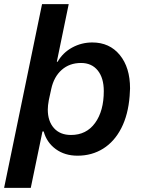

<svg xmlns="http://www.w3.org/2000/svg" viewBox="-42 -749 693 936"><path d="M163 -729H293L235 -448H239Q264 -492 309.5 -517Q355 -542 408 -542Q492 -542 542 -481Q592 -420 592 -318Q592 -307 590 -281Q583 -190 549.5 -124.5Q516 -59 461 -24.5Q406 10 336 10Q274 10 230 -22Q186 -54 171 -108H165L108 167H-22ZM464 -305Q464 -369 434.5 -405.5Q405 -442 353 -442Q297 -442 259 -408.5Q221 -375 208 -316L196 -261Q191 -234 191 -215Q191 -158 221 -124.5Q251 -91 304 -91Q379 -91 421.5 -149.5Q464 -208 464 -305Z"/></svg>

Font: Mona Sans SemiBold
Style: Italic
Weight: 600
Italic angle: -11.7°
Designer: Deni Anggara
Foundry: GitHub
Version: Version 2.000